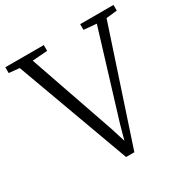

<svg xmlns="http://www.w3.org/2000/svg" viewBox="-173 -908 1042 1068"><g transform="rotate(-30 348.5 -374.0)"><path d="M334.5 9.8H387.7L627 -713.9L696.8 -721.2V-757.8H482.9V-721.2L564.5 -713.9L397 -165.5L371.6 -72.8L342.8 -165L152.8 -713.9L249.5 -721.2V-758.3H2.4V-721.2L69.8 -714.4Z"/></g></svg>

Font: Merriweather
Style: Light
Weight: 250
Designer: Eben Sorkin ( eben@eyebytes.com )
Foundry: Sorkin Type Co.
Version: Version 1.003